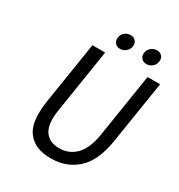

<svg xmlns="http://www.w3.org/2000/svg" viewBox="-193 -946 1012 1086"><g transform="rotate(30 313.0 -403.0)"><path d="M328.1 -720.2Q309.1 -720.2 297.6 -732.2Q286.1 -744.1 286.1 -762.2Q286.1 -786.1 302.7 -802Q319.3 -817.9 344.2 -817.9Q362.8 -817.9 374.5 -806.2Q386.2 -794.4 386.2 -775.9Q386.2 -752.9 368.9 -736.6Q351.6 -720.2 328.1 -720.2ZM500 -720.2Q481.4 -720.2 469.7 -732.2Q458 -744.1 458 -762.2Q458 -786.1 475.3 -802Q492.7 -817.9 516.1 -817.9Q534.7 -817.9 546.4 -806.4Q558.1 -794.9 558.1 -776.9Q558.1 -752.9 541.3 -736.6Q524.4 -720.2 500 -720.2ZM298.8 12.2Q249 12.2 212.2 -2Q175.3 -16.1 149.4 -47.6Q123.5 -79.1 116.5 -128.9Q109.4 -178.7 119.1 -250L184.1 -660.2H267.1L202.1 -248Q186.5 -149.9 216.8 -105.5Q247.1 -61 311 -61Q375 -61 419.2 -105.5Q463.4 -149.9 479 -248L543.9 -660.2H626L561 -250Q539.6 -114.3 470.2 -51Q400.9 12.2 298.8 12.2Z"/></g></svg>

Font: Office Code Pro D Italic
Style: Regular
Weight: 400
Italic angle: -9°
Designer: Nathan Rutzky & Paul D. Hunt
Foundry: Adobe Systems Incorporated
Version: Version 1.004;PS 001.004;hotconv 1.0.70;makeotf.lib2.5.58329